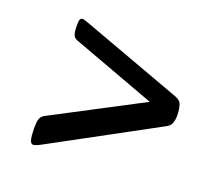

<svg xmlns="http://www.w3.org/2000/svg" viewBox="-68 -604 678 584"><g transform="rotate(15 271.0 -311.5)"><path d="M79 -107Q68 -107 68 -135Q68 -156 71.5 -175.5Q75 -195 91 -201L388 -325L134 -445Q119 -451 116 -458.5Q113 -466 113 -475Q113 -490 115 -503Q117 -516 125 -516Q129 -516 146 -508L459 -361Q473 -354 476.5 -344.5Q480 -335 480 -315Q480 -299 475 -285.5Q470 -272 457 -267L106 -115Q95 -110 89 -108.5Q83 -107 79 -107Z"/></g></svg>

Font: BriemHand
Style: Regular
Weight: 400
Designer: Gunnlaugur SE Briem, Eben Sorkin
Foundry: Sorkin Type
Version: Version 1.001; ttfautohint (v1.8.4.7-5d5b)